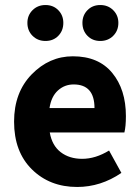

<svg xmlns="http://www.w3.org/2000/svg" viewBox="-20 -732 558 764"><path d="M287 12Q178 12 107 -58Q36 -128 36 -248Q36 -364 106 -436Q176 -508 270 -508Q372 -508 426.5 -442Q481 -376 481 -270Q481 -229 475 -205H178Q187 -153 221.5 -126.5Q256 -100 307 -100Q360 -100 414 -133L463 -44Q381 12 287 12ZM177 -302H356Q356 -396 273 -396Q237 -396 210.5 -372Q184 -348 177 -302ZM89 -641Q89 -671 109.5 -691.5Q130 -712 161 -712Q192 -712 212 -691.5Q232 -671 232 -641Q232 -610 212 -589.5Q192 -569 161 -569Q130 -569 109.5 -589.5Q89 -610 89 -641ZM308 -641Q308 -671 328 -691.5Q348 -712 379 -712Q410 -712 430.5 -691.5Q451 -671 451 -641Q451 -610 430.5 -589.5Q410 -569 379 -569Q348 -569 328 -589.5Q308 -610 308 -641Z"/></svg>

Font: Toshiba Sans
Style: Bold
Weight: 700
Designer: Paul D. Hunt
Foundry: Toshiba Corporation
Version: Version 2.020;PS 2.0;hotconv 1.0.86;makeotf.lib2.5.63406